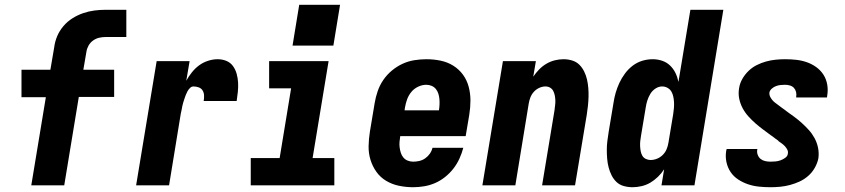

<svg xmlns="http://www.w3.org/2000/svg" viewBox="-20 -776 3540 804"><path d="M111 0 172 -369H70V-484H191L207 -578Q210 -602 219.5 -624.5Q229 -647 245.5 -666.5Q262 -686 283.5 -699.5Q305 -713 328.5 -721Q352 -729 375.5 -732Q399 -735 422 -735H509V-621H422Q409 -621 395.5 -618Q382 -615 370 -606.5Q358 -598 351 -585.5Q344 -573 342 -560L329 -484H458V-370H310L249 0Z M550 0 636 -520H774L760 -438Q770 -456 783.5 -473Q797 -490 814 -502.5Q831 -515 851.5 -521.5Q872 -528 891 -528Q911 -528 928 -521Q945 -514 955.5 -499.5Q966 -485 971 -467Q976 -449 977 -430Q978 -411 976 -391.5Q974 -372 971 -353H833Q835 -365 834.5 -376.5Q834 -388 828.5 -397Q823 -406 812.5 -410Q802 -414 790 -414Q782 -414 775.5 -407.5Q769 -401 765 -393.5Q761 -386 758 -378.5Q755 -371 752.5 -363Q750 -355 747.5 -347.5Q745 -340 743.5 -332Q742 -324 740.5 -316Q739 -308 737 -300L688 0Z M1030 0V-114H1151L1199 -406H1107V-520H1356L1289 -114H1380V0ZM1205 -585 1233 -756H1404L1376 -585Z M1710 8Q1680 8 1651 2Q1622 -4 1597.5 -18.5Q1573 -33 1556.5 -56Q1540 -79 1531.5 -106.5Q1523 -134 1523.5 -164Q1524 -194 1529 -225L1549 -345Q1553 -369 1561.5 -394Q1570 -419 1585 -441Q1600 -463 1621 -480.5Q1642 -498 1666 -509Q1690 -520 1715.5 -524Q1741 -528 1766 -528Q1766 -528 1766 -528Q1766 -528 1766 -528Q1796 -528 1825 -522Q1854 -516 1878 -501Q1902 -486 1918.5 -463.5Q1935 -441 1942.5 -413Q1950 -385 1950 -355.5Q1950 -326 1945 -295L1930 -206H1656Q1654 -194 1653 -182Q1652 -170 1653.5 -158.5Q1655 -147 1658.5 -136Q1662 -125 1669 -116.5Q1676 -108 1687 -103.5Q1698 -99 1710 -99Q1723 -99 1736 -102Q1749 -105 1760.5 -113Q1772 -121 1780 -132.5Q1788 -144 1791 -157H1920Q1914 -134 1904 -112Q1894 -90 1879 -70.5Q1864 -51 1844 -35Q1824 -19 1802 -9.5Q1780 0 1756.5 4Q1733 8 1710 8ZM1674 -314H1818Q1820 -326 1820.5 -338Q1821 -350 1820 -361.5Q1819 -373 1815.5 -384Q1812 -395 1805 -403.5Q1798 -412 1787.5 -416.5Q1777 -421 1765 -421Q1748 -421 1731 -413Q1714 -405 1702.5 -391Q1691 -377 1685 -360.5Q1679 -344 1676 -327Z M2000 0 2086 -520H2224L2213 -455Q2224 -471 2237.5 -485Q2251 -499 2268 -509Q2285 -519 2303.5 -523.5Q2322 -528 2340 -528Q2359 -528 2376.5 -522.5Q2394 -517 2406 -505Q2418 -493 2426 -477Q2434 -461 2438 -443.5Q2442 -426 2443.5 -407.5Q2445 -389 2444.5 -370.5Q2444 -352 2442 -333Q2440 -314 2437 -295L2388 0H2250L2302 -314Q2303 -325 2304.5 -335.5Q2306 -346 2305.5 -356.5Q2305 -367 2303 -377Q2301 -387 2296.5 -395.5Q2292 -404 2283.5 -409Q2275 -414 2264 -414Q2251 -414 2238 -408Q2225 -402 2215.5 -391.5Q2206 -381 2201 -368Q2196 -355 2194 -342L2138 0Z M2629 8Q2610 8 2592 3Q2574 -2 2561.5 -14Q2549 -26 2541 -42Q2533 -58 2528.5 -75.5Q2524 -93 2522.5 -111.5Q2521 -130 2521 -149Q2521 -168 2523.5 -187Q2526 -206 2529 -225L2549 -345Q2552 -366 2558 -387Q2564 -408 2573.5 -428.5Q2583 -449 2597 -468Q2611 -487 2629.5 -501Q2648 -515 2669.5 -521.5Q2691 -528 2713 -528Q2734 -528 2753 -521.5Q2772 -515 2786 -501.5Q2800 -488 2808.5 -470.5Q2817 -453 2821 -433L2871 -735H3009L2888 0H2750L2761 -67Q2750 -50 2735 -35.5Q2720 -21 2703 -11Q2686 -1 2666.5 3.5Q2647 8 2629 8ZM2704 -106Q2718 -106 2731.5 -111.5Q2745 -117 2755.5 -127.5Q2766 -138 2771.5 -151.5Q2777 -165 2779 -178L2799 -298Q2801 -311 2802 -323Q2803 -335 2802.5 -347Q2802 -359 2799.5 -371Q2797 -383 2791.5 -392.5Q2786 -402 2775.5 -408Q2765 -414 2753 -414Q2738 -414 2724.5 -405Q2711 -396 2703 -382.5Q2695 -369 2690.5 -354.5Q2686 -340 2684 -326L2664 -206Q2662 -195 2661 -184.5Q2660 -174 2660.5 -163.5Q2661 -153 2663 -142.5Q2665 -132 2670 -123.5Q2675 -115 2684.5 -110.5Q2694 -106 2704 -106Z M3206 8Q3182 8 3158 5.5Q3134 3 3112 -4.5Q3090 -12 3071 -24.5Q3052 -37 3039.5 -55.5Q3027 -74 3022 -97Q3017 -120 3021 -145Q3022 -147 3022 -148.5Q3022 -150 3023 -152H3152Q3152 -152 3151.5 -151Q3151 -150 3151 -150Q3149 -138 3153 -127.5Q3157 -117 3165 -110.5Q3173 -104 3184 -101.5Q3195 -99 3206 -99Q3217 -99 3227.5 -100Q3238 -101 3248 -104.5Q3258 -108 3268 -115Q3278 -122 3279 -132Q3281 -141 3277 -149Q3273 -157 3267 -163.5Q3261 -170 3254 -175Q3247 -180 3240 -185L3239 -186V-187Q3232 -192 3225 -197Q3218 -202 3212 -207L3210 -208Q3194 -220 3177 -232.5Q3160 -245 3144 -259Q3128 -273 3114 -288.5Q3100 -304 3090 -322.5Q3080 -341 3075.5 -362.5Q3071 -384 3075 -407Q3078 -427 3088.5 -445.5Q3099 -464 3114.5 -479Q3130 -494 3149 -503.5Q3168 -513 3188 -518.5Q3208 -524 3228 -526Q3248 -528 3267 -528Q3291 -528 3314 -525.5Q3337 -523 3358.5 -515.5Q3380 -508 3398 -495Q3416 -482 3428 -463.5Q3440 -445 3444 -422Q3448 -399 3444 -376Q3444 -374 3443.5 -372Q3443 -370 3443 -368H3314Q3314 -368 3314 -369Q3314 -370 3314 -370Q3316 -381 3313.5 -391Q3311 -401 3304.5 -408Q3298 -415 3288 -418Q3278 -421 3267 -421Q3258 -421 3248.5 -420Q3239 -419 3229.5 -415.5Q3220 -412 3212 -405Q3204 -398 3202 -389Q3201 -379 3205 -371Q3209 -363 3214.5 -356.5Q3220 -350 3227 -345Q3234 -340 3241 -334.5Q3248 -329 3255 -324Q3262 -319 3269 -314L3271 -312Q3288 -300 3305 -287.5Q3322 -275 3337.5 -261Q3353 -247 3367 -231.5Q3381 -216 3391 -197.5Q3401 -179 3405.5 -157.5Q3410 -136 3407 -113Q3403 -93 3392 -73.5Q3381 -54 3364.5 -39.5Q3348 -25 3328.5 -16Q3309 -7 3288.5 -1.5Q3268 4 3247.5 6Q3227 8 3206 8Z"/></svg>

Font: Iosevka SS04 Heavy Oblique
Style: Regular
Weight: 900
Italic angle: -9°
Monospace: yes
Designer: Belleve Invis
Foundry: Belleve Invis
Version: Version 19.0.0; ttfautohint (v1.8.4)